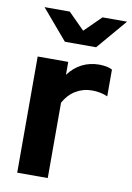

<svg xmlns="http://www.w3.org/2000/svg" viewBox="-84 -795 585 848"><g transform="rotate(10 208.0 -370.5)"><path d="M54 0V-521H191V-463Q216 -497 251 -515Q286 -533 330 -533Q368 -532 387 -521V-401Q372 -408 354 -411.5Q336 -415 317 -415Q277 -415 244 -395Q211 -375 191 -338V0ZM159 -741 232 -668 306 -741H416L301 -606H161L46 -741Z"/></g></svg>

Font: Red Hat Display ExtraBold
Style: Regular
Weight: 800
Designer: Pentagram, MCKL
Foundry: Pentagram, MCKL
Version: Version 1.023